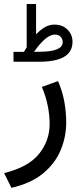

<svg xmlns="http://www.w3.org/2000/svg" viewBox="-25 -654 401 939"><path d="M166.5 -400.9 141.6 -400.4Q168.5 -439.9 194.6 -462.4Q220.7 -484.9 243.7 -484.9Q261.2 -484.9 271.5 -474.1Q281.7 -463.4 281.7 -447.3Q281.7 -425.3 254.2 -413.1Q226.6 -400.9 166.5 -400.9ZM91.8 -400.4H41V-352.1H167Q246.6 -352.1 287.8 -375.7Q329.1 -399.4 329.6 -448.7Q329.6 -485.4 304.9 -509.5Q280.3 -533.7 241.2 -533.7Q216.3 -533.7 194.1 -520.8Q171.9 -507.8 151.4 -485.8V-634.3H105.5V-422.4Q102.5 -418 99.1 -412.1Q95.7 -406.2 91.8 -400.4ZM258.8 -257.3 179.7 -229Q199.7 -181.6 208.7 -135.7Q217.8 -89.8 217.8 -47.4Q217.8 33.7 165.8 98.6Q113.8 163.6 -4.9 192.4L30.8 264.6Q125.5 243.2 184.6 194.8Q243.7 146.5 271.2 81.3Q298.8 16.1 298.8 -55.2Q298.8 -105 289.6 -156.5Q280.3 -208 258.8 -257.3Z"/></svg>

Font: Vazir Variable Regular
Style: Regular
Weight: 400
Designer: Saber Rastikerdar
Foundry: Saber Rastikerdar
Version: Version 30.1.0